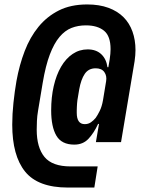

<svg xmlns="http://www.w3.org/2000/svg" viewBox="-20 -730 640 863"><path d="M404 113H285Q151 113 93 41.5Q35 -30 35 -170Q35 -217 40.5 -268.5Q46 -320 54 -366Q67 -438 91 -500.5Q115 -563 153 -609.5Q191 -656 244.5 -683Q298 -710 372 -710Q426 -710 467 -695Q508 -680 535 -653Q562 -626 575.5 -588Q589 -550 589 -505Q589 -494 588 -481.5Q587 -469 585 -455L524 -91H411L425 -173H421Q402 -132 377.5 -106Q353 -80 314 -80Q257 -80 233.5 -120Q210 -160 210 -234Q210 -293 221.5 -343Q233 -393 254.5 -430Q276 -467 306.5 -487.5Q337 -508 374 -508Q412 -508 435 -486.5Q458 -465 463 -428H467L473 -463Q475 -476 476 -488Q477 -500 477 -509Q477 -568 447.5 -592Q418 -616 366 -616Q331 -616 301.5 -604.5Q272 -593 247.5 -564Q223 -535 204 -485Q185 -435 172 -358L151 -232Q147 -209 146 -186.5Q145 -164 145 -147Q145 -67 180 -24.5Q215 18 297 18H419ZM361 -172Q377 -172 389 -180.5Q401 -189 410 -200Q418 -211 428 -231Q438 -251 443 -280L457 -365Q461 -389 449 -406Q437 -423 410 -423Q378 -423 361 -398Q344 -373 336 -328L328 -280Q327 -274 326.5 -266Q326 -258 325.5 -249.5Q325 -241 325 -234Q325 -227 325 -223Q325 -172 361 -172Z"/></svg>

Font: IBM Plex Mono
Style: Bold Italic
Weight: 700
Italic angle: -9°
Monospace: yes
Designer: Mike Abbink, Paul van der Laan, Pieter van Rosmalen
Foundry: Bold Monday
Version: Version 2.3